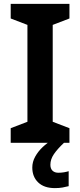

<svg xmlns="http://www.w3.org/2000/svg" viewBox="-20 -734 412 987"><path d="M337 0H35V-75L121 -108V-606L35 -639V-714H337V-639L251 -606V-108L337 -75ZM239 113Q239 133 250 143.5Q261 154 280 154Q296 154 310 151.5Q324 149 333 146V223Q318 227 301 230Q284 233 262 233Q207 233 176.5 204Q146 175 146 127Q146 98 161 71Q176 44 199.5 22Q223 0 250 -16L309 0Q275 32 257 58.5Q239 85 239 113Z"/></svg>

Font: Noto Sans Adlam Unjoined SemiBold
Style: Regular
Weight: 600
Version: Version 3.001